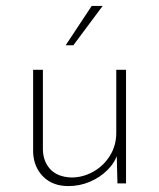

<svg xmlns="http://www.w3.org/2000/svg" viewBox="-20 -620 538 649"><path d="M211 9Q158 9 126 -23Q94 -55 92 -105V-384H125V-114Q126 -74 150 -48Q174 -22 221 -20Q260 -20 295 -39.5Q330 -59 351.5 -93.5Q373 -128 373 -171V-384H406V0H377L374 -119L378 -102Q369 -71 343.5 -45.5Q318 -20 283.5 -5.5Q249 9 211 9ZM327 -600 228 -467H202L290 -600Z"/></svg>

Font: Josefin Sans Thin ExtraLight
Style: Regular
Weight: 250
Version: Version 2.001